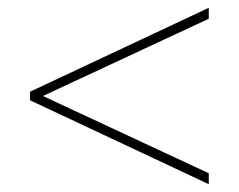

<svg xmlns="http://www.w3.org/2000/svg" viewBox="-20 -665 612 492"><path d="M515 -193V-221L90 -419L515 -617V-645L57 -430V-408Z"/></svg>

Font: Noto Sans Telugu UI Thin
Style: Regular
Weight: 100
Designer: Jelle Bosma - Monotype Design Team
Foundry: Monotype Imaging Inc.
Version: Version 2.005